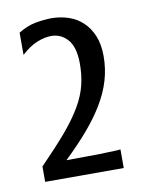

<svg xmlns="http://www.w3.org/2000/svg" viewBox="-58 -721 385 516"><g transform="rotate(-10 134.0 -463.0)"><path d="M24.4 -248V-290Q66.9 -333.5 95.5 -366.9Q124 -400.4 141.1 -429.7Q158.2 -459 165 -487.3Q171.9 -515.6 171.4 -548.8Q170.4 -591.8 152.3 -611.6Q134.3 -631.3 108.4 -631.3Q90.3 -631.3 69.6 -623Q48.8 -614.7 26.4 -594.2V-654.8Q49.8 -669.4 73.5 -673.8Q97.2 -678.2 117.2 -678.2Q141.1 -678.2 163.1 -670.9Q185.1 -663.6 201.7 -648.2Q218.3 -632.8 228 -609.4Q237.8 -585.9 237.8 -553.7Q237.8 -519 228.3 -487.3Q218.8 -455.6 200 -424.3Q181.2 -393.1 153.8 -361.3Q126.5 -329.6 90.8 -295.4Q123 -295.4 151.9 -295.9Q164.1 -295.9 176.8 -296.1Q189.5 -296.4 201.2 -296.9Q212.9 -297.4 222.7 -297.6Q232.4 -297.9 238.8 -298.8V-248Z"/></g></svg>

Font: Crushed
Style: Regular
Weight: 400
Width: 3
Designer: Astigmatic (AOETI)
Foundry: Astigmatic (AOETI)
Version: Version 001.000